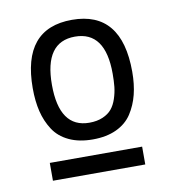

<svg xmlns="http://www.w3.org/2000/svg" viewBox="-58 -791 482 539"><g transform="rotate(-10 182.5 -521.0)"><path d="M314 -354V-303.2H50.8V-354ZM181.6 -690.9Q94.7 -690.9 94.7 -568.8Q94.7 -445.8 180.2 -445.8Q202.1 -445.8 218.5 -452.9Q234.9 -460 244.1 -471.2Q253.4 -482.4 259 -499.3Q264.6 -516.1 266.4 -532.7Q268.1 -549.3 268.1 -570.3Q268.1 -690.9 181.6 -690.9ZM40 -569.3Q40 -724.1 181.6 -724.1Q323.2 -724.1 323.2 -566.9Q323.2 -498.5 290 -456.8Q256.8 -415 181.6 -415Q142.1 -415 113.8 -427Q85.4 -439 69.8 -461.2Q54.2 -483.4 47.1 -509.8Q40 -536.1 40 -569.3ZM181.6 -702.6Q94.7 -702.6 94.7 -567.9Q94.7 -432.1 180.2 -432.1Q202.1 -432.1 218.5 -439.9Q234.9 -447.8 244.1 -460Q253.4 -472.2 259 -491Q264.6 -509.8 266.4 -527.8Q268.1 -545.9 268.1 -569.3Q268.1 -702.6 181.6 -702.6ZM40 -568.4Q40 -738.8 181.6 -738.8Q323.2 -738.8 323.2 -565.9Q323.2 -530.3 315.9 -501.2Q308.6 -472.2 293 -448.2Q277.3 -424.3 249 -411.1Q220.7 -397.9 181.6 -397.9Q142.1 -397.9 113.8 -411.4Q85.4 -424.8 69.8 -449Q54.2 -473.1 47.1 -502.4Q40 -531.7 40 -568.4Z"/></g></svg>

Font: Miedinger*
Style: Book
Weight: 400
Version: Version 001.000